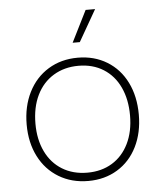

<svg xmlns="http://www.w3.org/2000/svg" viewBox="-53 -773 694 827"><g transform="rotate(-5 294.5 -359.5)"><path d="M52 -257Q52 -335 82.5 -396Q113 -457 168.5 -491Q224 -525 296 -525Q367 -525 422 -491.5Q477 -458 507 -397.5Q537 -337 537 -258Q537 -180 507 -119.5Q477 -59 422 -25.5Q367 8 296 8Q224 8 168.5 -25.5Q113 -59 82.5 -119Q52 -179 52 -257ZM499 -258Q499 -327 474.5 -379.5Q450 -432 404 -461Q358 -490 296 -490Q235 -490 188 -461.5Q141 -433 115.5 -380.5Q90 -328 90 -257Q90 -189 115 -137Q140 -85 186.5 -56.5Q233 -28 295 -28Q356 -28 402 -56Q448 -84 473.5 -136Q499 -188 499 -258ZM348 -727H389L311 -591H280Z"/></g></svg>

Font: Mona Sans VF XLt
Style: Regular
Weight: 200
Designer: Deni Anggara
Foundry: GitHub
Version: Version 2.000;Glyphs 3.2.3 (3260)